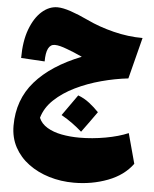

<svg xmlns="http://www.w3.org/2000/svg" viewBox="-62 -655 860 1071"><g transform="rotate(5 367.5 -119.5)"><path d="M38.6 -303.7Q38.6 -397.5 63.5 -464.4Q88.4 -531.2 128.9 -567.1Q169.4 -603 216.3 -603Q246.1 -603 291 -587.9Q335.9 -572.8 389.6 -547.4Q458.5 -514.6 540.8 -494.1Q623 -473.6 703.6 -473.6L644.5 -242.2Q570.8 -233.9 494.4 -213.4Q418 -192.9 350.8 -160.2Q283.7 -127.4 236.1 -82.5Q188.5 -37.6 172.4 19.5Q186 52.2 220 72.5Q253.9 92.8 300.8 101.8Q347.7 110.8 400.4 110.8Q473.1 110.8 547.1 97.4Q621.1 84 673.3 61.5L718.8 229.5Q669.9 296.4 581.3 330.1Q492.7 363.8 391.6 363.8Q318.8 363.8 253.4 344Q188 324.2 137.5 286.9Q86.9 249.5 58.1 196.3Q29.3 143.1 29.3 75.7Q29.3 -69.3 118.2 -171.4Q207 -273.4 375 -339.8Q350.6 -351.1 329.1 -360.1Q307.6 -369.1 289.6 -375.5Q268.1 -383.8 250.7 -388.2Q233.4 -392.6 219.7 -392.6Q170.9 -392.6 170.9 -295.9ZM374.1 -123.4Q408 -111.1 437.4 -88.3Q466.9 -65.4 491.5 -39.5Q471.2 -10.9 450.4 18.1Q429.5 47.1 407.5 77Q382 54.5 353.5 33.7Q324.9 12.8 291.1 -6.1Q334.6 -66.3 374.1 -123.4Z"/></g></svg>

Font: Pinar Black
Style: Regular
Weight: 900
Designer: Amin Abedi
Version: Version 3.000